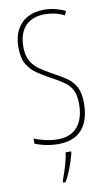

<svg xmlns="http://www.w3.org/2000/svg" viewBox="-102 -774 594 1045"><g transform="rotate(-10 194.5 -251.5)"><path d="M346 -185Q346 -122 326 -78.5Q306 -35 267 -12.5Q228 10 172 10Q153 10 130 7.5Q107 5 84.5 -1Q62 -7 42 -15V-44Q68 -32 104 -24Q140 -16 172 -16Q222 -16 254.5 -37Q287 -58 303 -96Q319 -134 319 -185Q319 -233 305 -261.5Q291 -290 262 -310.5Q233 -331 189 -354Q151 -375 118.5 -397Q86 -419 66.5 -453.5Q47 -488 47 -545Q47 -604 69 -644Q91 -684 129.5 -704Q168 -724 219 -724Q253 -724 285 -715.5Q317 -707 337 -696L326 -674Q297 -689 268 -694Q239 -699 219 -699Q172 -699 139.5 -680.5Q107 -662 90.5 -627.5Q74 -593 74 -545Q74 -496 91.5 -465.5Q109 -435 138 -415Q167 -395 201 -376Q247 -352 279 -330Q311 -308 328.5 -275Q346 -242 346 -185ZM231 71Q225 94 216.5 120Q208 146 197 172Q186 198 172 221H159V211Q166 193 175 165.5Q184 138 191.5 109.5Q199 81 201 61H231Z"/></g></svg>

Font: Noto Sans Khmer ExtraCondensed Thin
Style: Regular
Weight: 250
Width: 2
Designer: Danh Hong and the Monotype Design Team
Foundry: Monotype Imaging Inc.
Version: Version 2.004